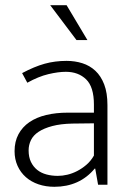

<svg xmlns="http://www.w3.org/2000/svg" viewBox="-20 -710 499 738"><path d="M65 -429Q112 -454 151.5 -465Q191 -476 236 -476Q268 -476 296.5 -467Q325 -458 346.5 -438Q368 -418 380.5 -385.5Q393 -353 393 -306V0H357L346 -62H344Q315 -27 276 -9.5Q237 8 189 8Q156 8 128 -1.5Q100 -11 79.5 -29Q59 -47 47.5 -72.5Q36 -98 36 -129Q36 -166 51 -194Q66 -222 93 -240.5Q120 -259 157.5 -268Q195 -277 241 -277H341V-308Q341 -376 311 -405Q281 -434 233 -434Q204 -434 166 -425Q128 -416 85 -392ZM341 -236 258 -235Q213 -234 181 -225.5Q149 -217 128.5 -203.5Q108 -190 99 -171.5Q90 -153 90 -132Q90 -106 99 -87.5Q108 -69 123 -57Q138 -45 158.5 -39.5Q179 -34 202 -34Q220 -34 239 -38.5Q258 -43 276.5 -52.5Q295 -62 312 -76.5Q329 -91 341 -112ZM173 -690H236L316 -556H274Z"/></svg>

Font: Mukta Malar ExtraLight
Style: Regular
Weight: 275
Designer: Aadarsh Rajan, Girish Dalvi, Yashodeep Gholap
Foundry: Ek Type
Version: Version 2.538;PS 1.000;hotconv 16.6.51;makeotf.lib2.5.65220;